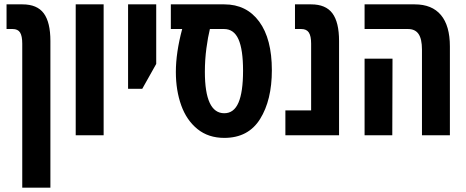

<svg xmlns="http://www.w3.org/2000/svg" viewBox="-20 -620 2138 880"><path d="M82 -420Q82 -455 72 -471Q62 -487 38 -487H10V-600H83Q150 -600 180.5 -559Q211 -518 211 -432V240H82Z M327 -600H455V0H327Z M567 -600H696V-327L632 -213H567Z M786 -290Q786 -379 815 -487H763V-600H1008Q1110 -600 1168 -521Q1226 -442 1226 -298Q1226 -161 1172 -74.5Q1118 12 1008 12Q935 12 885 -28.5Q835 -69 810.5 -137.5Q786 -206 786 -290ZM1094 -296Q1094 -393 1073 -440Q1052 -487 1007 -487H942Q933 -451 926 -398.5Q919 -346 919 -291Q919 -101 1008 -101Q1052 -101 1073 -149.5Q1094 -198 1094 -296Z M1288 -114H1406V-420Q1406 -455 1395.5 -471Q1385 -487 1361 -487H1332V-600H1406Q1473 -600 1503.5 -559Q1534 -518 1534 -432V0H1288Z M1914 -393Q1914 -441 1898.5 -464Q1883 -487 1850 -487H1651V-600H1881Q1960 -600 2001 -551Q2042 -502 2042 -407V0H1914ZM1651 -351H1779L1778 0H1651Z"/></svg>

Font: Noto Sans Hebrew Cond
Style: Bold
Weight: 700
Width: 2
Designer: Monotype Design Team
Foundry: Monotype Imaging Inc.
Version: Version 1.000